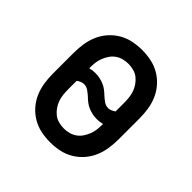

<svg xmlns="http://www.w3.org/2000/svg" viewBox="-145 -655 789 789"><g transform="rotate(45 250.0 -260.0)"><path d="M250 8Q223 8 196.5 2.5Q170 -3 147 -16.5Q124 -30 106 -50.5Q88 -71 77.5 -95.5Q67 -120 63 -146.5Q59 -173 59 -200V-320Q59 -347 63 -373.5Q67 -400 77.5 -424.5Q88 -449 106 -469.5Q124 -490 147 -503.5Q170 -517 196.5 -522.5Q223 -528 250 -528Q277 -528 303.5 -522.5Q330 -517 353 -503.5Q376 -490 394 -469.5Q412 -449 422.5 -424.5Q433 -400 437 -373.5Q441 -347 441 -320V-200Q441 -173 437 -146.5Q433 -120 422.5 -95.5Q412 -71 394 -50.5Q376 -30 353 -16.5Q330 -3 303.5 2.5Q277 8 250 8ZM319 -260Q328 -260 336 -263.5Q344 -267 351 -272V-320Q351 -335 349.5 -350.5Q348 -366 343 -380.5Q338 -395 329 -408Q320 -421 308 -430.5Q296 -440 280.5 -444Q265 -448 250 -448Q235 -448 220 -444Q205 -440 192.5 -431Q180 -422 171.5 -409Q163 -396 157.5 -381.5Q152 -367 150.5 -352Q149 -337 149 -321Q157 -323 165 -324Q173 -325 181 -325Q194 -325 206.5 -322.5Q219 -320 231 -315Q243 -310 253.5 -302Q264 -294 273 -285Q283 -276 294.5 -268Q306 -260 319 -260ZM250 -72Q265 -72 280 -76Q295 -80 307.5 -89Q320 -98 328.5 -111Q337 -124 342.5 -138.5Q348 -153 349.5 -168Q351 -183 351 -199Q343 -197 335 -196Q327 -195 319 -195Q306 -195 293.5 -197.5Q281 -200 269 -205Q257 -210 246.5 -218Q236 -226 227 -235Q217 -244 205.5 -252Q194 -260 181 -260Q172 -260 164 -256.5Q156 -253 149 -248V-200Q149 -185 150.5 -169.5Q152 -154 157 -139.5Q162 -125 171 -112Q180 -99 192 -89.5Q204 -80 219.5 -76Q235 -72 250 -72Z"/></g></svg>

Font: Iosevka Curly Slab Medium
Style: Regular
Weight: 500
Monospace: yes
Designer: Belleve Invis
Foundry: Belleve Invis
Version: Version 22.1.2; ttfautohint (v1.8.4)